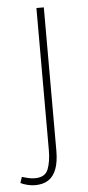

<svg xmlns="http://www.w3.org/2000/svg" viewBox="-82 -509 356 775"><g transform="rotate(-5 96.0 -122.0)"><path d="M28 234Q15 234 -2 230Q-19 226 -30 220L-22 196Q-13 199 2 202.5Q17 206 30 206Q72 206 84 175Q96 144 96 98V-478H126V102Q126 148 115 177Q104 206 82.5 220Q61 234 28 234Z"/></g></svg>

Font: Source Sans 3 Variable
Style: Regular
Weight: 200
Designer: Paul D. Hunt
Foundry: Adobe Systems Incorporated
Version: Version 3.026